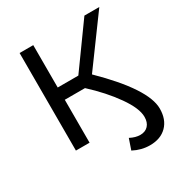

<svg xmlns="http://www.w3.org/2000/svg" viewBox="-205 -845 1124 1193"><g transform="rotate(-30 357.0 -249.0)"><path d="M681 -700 432 -360Q691 -106 691 34Q691 112 646.5 157Q602 202 525 202Q464 202 407 172L433 96Q471 116 505 116Q541 116 562 93.5Q583 71 583 31Q583 -30 517.5 -123Q452 -216 352 -308H207V0H109V-700H207V-396H355L574 -700Z"/></g></svg>

Font: false
Style: Regular
Weight: 500
Designer: Julieta Ulanovsky
Foundry: Julieta Ulanovsky
Version: Version 7.222;hotconv 1.0.109;makeotfexe 2.5.65596